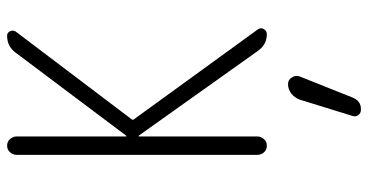

<svg xmlns="http://www.w3.org/2000/svg" viewBox="-268 -503 1035 540"><g transform="rotate(-90 250.0 -232.5)"><path d="M85 -26.4V-704.1Q85 -713.9 92.3 -722.2Q99.6 -730.5 110.8 -730.5Q122.1 -730.5 129.4 -722.2Q136.7 -713.9 136.7 -704.1V-396.5Q136.7 -395.5 137.7 -394.5L139.6 -396.5L372.1 -706.1Q389.6 -730.5 419.9 -730.5Q428.7 -730.5 432.6 -722.2Q436.5 -713.9 431.6 -706.1L185.5 -380.9Q181.6 -377 185.5 -373L438.5 -24.4Q443.4 -16.6 438.5 -8.3Q433.6 0 424.8 0Q395.5 0 377.9 -24.4L139.6 -359.4Q139.6 -360.4 137.7 -360.4Q136.7 -360.4 136.7 -359.4V-26.4Q136.7 -16.6 129.4 -8.3Q122.1 0 110.8 0Q99.6 0 92.3 -7.8Q85 -15.6 85 -26.4ZM240.2 92.8Q245.1 79.1 256.8 69.3Q268.6 59.6 284.2 59.6Q295.9 59.6 302.7 70.3Q309.6 81.1 305.7 91.8L246.1 241.2Q236.3 265.6 211.9 264.6Q202.1 264.6 196.8 257.3Q191.4 250 194.3 241.2Z"/></g></svg>

Font: Rounded-L Mgen+ 1mn light
Style: Regular
Weight: 200
Designer: [Source Han Sans]
Ryoko NISHIZUKA  (kana & ideographs); Paul D. Hunt (Latin, Greek & Cyrillic); Wenlong ZHANG  (bopomofo
Version: Version 1.059.20150602